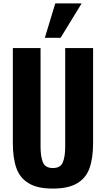

<svg xmlns="http://www.w3.org/2000/svg" viewBox="-20 -1091 618 1122"><path d="M148 -20C114 -40 90 -69 76 -108C62 -147 55 -196 55 -256V-810H217V-233C217 -194 222 -164 231 -142C240 -120 260 -109 289 -109C318 -109 338 -120 347 -142C356 -164 361 -194 361 -233V-810H524V-256C524 -196 517 -147 503 -108C489 -69 465 -40 431 -20C396 1 349 11 289 11C229 11 182 1 148 -20ZM303 -1071H457L334 -870H242Z"/></svg>

Font: Oswald SemiBold
Style: Regular
Weight: 400
Version: Version